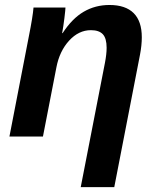

<svg xmlns="http://www.w3.org/2000/svg" viewBox="-20 -559 640 786"><path d="M310.5 207 409.7 -302.2Q416.5 -337.9 416.5 -363.3Q416.5 -402.3 400.9 -418.9Q385.3 -435.5 352.1 -435.5Q302.2 -435.5 262.9 -392.6Q223.6 -349.6 210.9 -283.2L155.8 0H18.6L98.1 -410.2Q114.3 -491.2 117.2 -528.3H248Q248 -520.5 243.7 -485.1Q239.3 -449.7 234.4 -423.3H236.3Q275.4 -483.4 322.8 -511Q370.1 -538.6 428.2 -538.6Q493.7 -538.6 527.1 -505.4Q560.5 -472.2 560.5 -406.2Q560.5 -374 553.2 -335.4L447.8 207Z"/></svg>

Font: Liberation Mono
Style: Bold Italic
Weight: 700
Italic angle: -12°
Monospace: yes
Designer: Steve Matteson
Foundry: Ascender Corporation
Version: Version 2.1.5